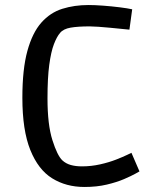

<svg xmlns="http://www.w3.org/2000/svg" viewBox="-20 -730 628 764"><path d="M316 14Q243 14 187.5 -20.5Q132 -55 100.5 -133.5Q69 -212 69 -341Q69 -455 89 -527.5Q109 -600 144.5 -640Q180 -680 228 -695Q276 -710 332 -710Q357 -710 390.5 -707.5Q424 -705 456 -701Q488 -697 506 -693L495 -612Q485 -613 464.5 -615Q444 -617 419 -619.5Q394 -622 371.5 -623.5Q349 -625 337 -625Q290 -625 261 -620Q232 -615 219 -599Q206 -584 194.5 -554Q183 -524 176 -472Q169 -420 169 -338Q169 -234 188.5 -172.5Q208 -111 228 -92Q242 -79 261.5 -73.5Q281 -68 306 -68Q343 -68 378.5 -76Q414 -84 442 -95Q470 -106 486.5 -114Q503 -122 503 -122L535 -48Q535 -48 519 -39Q503 -30 474 -17.5Q445 -5 405 4.5Q365 14 316 14Z"/></svg>

Font: Ruda Medium
Style: Regular
Weight: 500
Version: Version 2.001